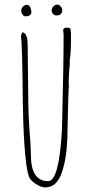

<svg xmlns="http://www.w3.org/2000/svg" viewBox="-20 -798 406 833"><path d="M112 -20Q98 -38 90 -121Q82 -204 80 -311Q80 -335 79 -347Q77 -598 71 -644L77 -658Q100 -655 100 -603L103 -338Q103 -310 108 -232Q114 -162 114 -126Q114 -12 189 -12Q235 -12 248 -222L249 -242Q256 -517 256 -649L255 -658Q254 -662 254 -667Q254 -678 271 -678Q283 -678 286 -672Q288 -662 288 -637Q288 -561 282 -535L283 -529Q283 -516 280 -489L278 -449V-439Q279 -435 279 -429Q277 -405 277 -383Q276 -376 276 -361Q274 -266 272 -196Q269 -109 248 -49Q226 15 177 15Q161 15 142.5 4.5Q124 -6 112 -20ZM204 -753Q204 -762 211.5 -770Q219 -778 228 -778Q237 -778 243.5 -770Q250 -762 250 -754Q250 -731 224 -731Q216 -731 210 -738Q204 -745 204 -753ZM72 -752Q72 -761 79.5 -769Q87 -777 96 -777Q106 -777 111 -767Q116 -757 116 -744Q116 -736 108.5 -731.5Q101 -727 91 -727Q83 -727 77.5 -735Q72 -743 72 -752Z"/></svg>

Font: Amatic SC
Style: Regular
Weight: 400
Designer: Multiple Designers
Foundry: Vernon Adams
Version: Version 2.505